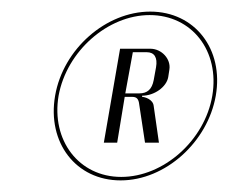

<svg xmlns="http://www.w3.org/2000/svg" viewBox="-20 -748 394 331"><path d="M188 -437C265 -437 338 -503 352 -583C366 -663 316 -728 239 -728C163 -728 89 -664 75 -583C61 -502 111 -437 188 -437ZM189 -443C116 -443 68 -506 81 -583C95 -660 166 -722 238 -722C311 -722 359 -660 346 -583C333 -506 262 -443 189 -443ZM187 -664 159 -502H182L195 -581H208C216 -581 219 -577 220 -568L230 -502H254L245 -565C244 -577 229 -581 225 -581V-583C246 -583 267 -598 270 -615L272 -628C275 -646 259 -664 239 -664ZM209 -658H233C246 -658 252 -649 249 -632L245 -610C242 -594 234 -587 220 -587H196Z"/></svg>

Font: Moniqa Ita Display
Style: Italic
Weight: 400
Italic angle: -10°
Designer: Rajesh Rajput
Foundry: Rajesh Rajput
Version: Version 1.000